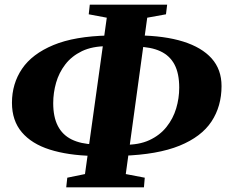

<svg xmlns="http://www.w3.org/2000/svg" viewBox="-20 -781 966 819"><path d="M262.5 18 267 -23 342.5 -38.5 435.5 -705.5 358.5 -720 363 -761H693L688 -720L608 -705.5L516.5 -38.5L597.5 -23L594 18ZM375 -116Q269.5 -118.5 192.2 -143Q115 -167.5 73 -217Q31 -266.5 31 -342.5Q31 -424 74 -487.5Q117 -551 207.8 -588.8Q298.5 -626.5 442.5 -629.5L437 -584Q373.5 -584 329.5 -562.8Q285.5 -541.5 258.5 -506.2Q231.5 -471 219.2 -428Q207 -385 207 -341Q207 -282 226.8 -243.8Q246.5 -205.5 285.5 -186.2Q324.5 -167 381.5 -165ZM501.5 -116.5 509 -163.5Q572.5 -162.5 617.2 -183.2Q662 -204 690.2 -239.5Q718.5 -275 731.5 -318.5Q744.5 -362 744.5 -407Q744.5 -467.5 724.5 -505.5Q704.5 -543.5 664.5 -562.2Q624.5 -581 563.5 -582L569.5 -630Q682 -628.5 761.2 -603.8Q840.5 -579 882.8 -531.8Q925 -484.5 925 -414Q925 -327.5 882 -262.5Q839 -197.5 745.8 -159.5Q652.5 -121.5 501.5 -116.5Z"/></svg>

Font: Merriweather 60pt Black
Style: Italic
Weight: 900
Italic angle: -7.8°
Version: Version 2.101